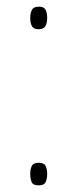

<svg xmlns="http://www.w3.org/2000/svg" viewBox="-20 -552 232 578"><path d="M71 -498Q71 -512 76 -522Q81 -532 97 -532Q112 -532 117 -523Q122 -514 122 -498Q122 -482 116.5 -473Q111 -464 96 -464Q81 -464 76 -473.5Q71 -483 71 -498ZM71 -29Q71 -42 75.5 -52Q80 -62 96 -62Q113 -62 117.5 -52Q122 -42 122 -29Q122 -14 117.5 -4Q113 6 96 6Q79 6 75 -4.5Q71 -15 71 -29Z"/></svg>

Font: Noto Sans Lao Looped Condensed Thin
Style: Regular
Weight: 100
Width: 3
Designer: Mark Frömberg, Ben Mitchell
Foundry: The Fontpad Ltd
Version: Version 1.002; ttfautohint (v1.8.4.7-5d5b)